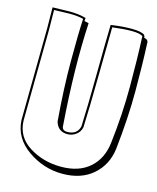

<svg xmlns="http://www.w3.org/2000/svg" viewBox="-111 -769 728 893"><g transform="rotate(15 252.5 -323.0)"><path d="M191 -667 212 -662Q200 -445 221 -166Q224 -148 246 -148Q294 -148 304 -190Q308 -279 309.5 -445.5Q311 -612 313 -681Q367 -689 413 -689Q459 -689 475 -677L479 -669V-664Q490 -661 495 -657L499 -649Q504 -542 504 -412.5Q504 -283 487 -130Q477 -52 421 -3Q365 46 274.5 46Q184 46 107.5 -7.5Q31 -61 27 -147L32 -588Q32 -659 31 -690L111 -692Q158 -692 192 -682ZM42 -585 37 -147Q39 -69 106.5 -26.5Q174 16 260 16Q346 16 397 -29Q448 -74 457 -151Q474 -292 474 -427Q474 -562 469 -669Q453 -679 415 -679Q377 -679 323 -672Q322 -619 320 -449.5Q318 -280 314 -188Q309 -165 290.5 -151.5Q272 -138 250 -138Q204 -138 191 -183Q178 -339 178 -469Q178 -599 182 -674V-675Q155 -682 115 -682L41 -680H40L41 -679Z"/></g></svg>

Font: Londrina Shadow
Style: Regular
Weight: 400
Designer: Marcelo Magalhaes
Foundry: Marcelo Magalhaes
Version: Version 1.001 2011